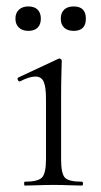

<svg xmlns="http://www.w3.org/2000/svg" viewBox="-20 -577 315 597"><path d="M57 0Q55 0 55 -6Q55 -12 57 -12Q98 -12 110.5 -25Q123 -38 123 -81V-270Q123 -306 116 -322.5Q109 -339 90 -339Q81 -339 69.5 -335.5Q58 -332 42 -324Q38 -323 35.5 -328.5Q33 -334 37 -336L161 -394Q164 -395 165 -395Q167 -395 169.5 -393Q172 -391 172 -388Q172 -381 171 -349.5Q170 -318 170 -271V-81Q170 -38 181.5 -25Q193 -12 235 -12Q238 -12 238 -6Q238 0 235 0Q218 0 195 -1Q172 -2 146 -2Q121 -2 98 -1Q75 0 57 0ZM68 -481Q50 -481 39 -491Q28 -501 28 -519Q28 -537 39 -547Q50 -557 68 -557Q87 -557 97 -547Q107 -537 107 -519Q107 -501 97 -491Q87 -481 68 -481ZM209 -481Q190 -481 179.5 -491Q169 -501 169 -519Q169 -537 179.5 -547Q190 -557 209 -557Q247 -557 247 -519Q247 -481 209 -481Z"/></svg>

Font: Cormorant Light Light
Style: Regular
Weight: 300
Version: Version 4.000